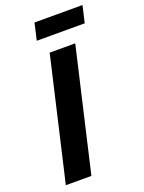

<svg xmlns="http://www.w3.org/2000/svg" viewBox="-155 -902 728 974"><g transform="rotate(-20 209.0 -415.0)"><path d="M418 -830 397 -739H138L159 -830ZM317 -660 164 0H26L179 -660Z"/></g></svg>

Font: Work Sans SemiBold
Style: Italic
Weight: 600
Italic angle: -13°
Designer: Wei Huang
Foundry: Wei Huang
Version: Version 2.012; ttfautohint (v1.8.3)